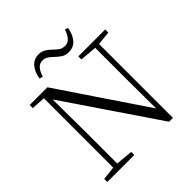

<svg xmlns="http://www.w3.org/2000/svg" viewBox="-240 -1093 1273 1273"><g transform="rotate(-45 396.0 -457.0)"><path d="M213 -803Q222 -857 249.5 -889Q277 -921 321 -921Q350 -921 370.5 -908.5Q391 -896 408 -879Q425 -862 442.5 -849Q460 -836 486 -836Q514 -836 532 -856.5Q550 -877 562 -914L584 -907Q575 -853 547.5 -821Q520 -789 476 -789Q445 -789 425.5 -801.5Q406 -814 389 -830Q373 -846 354.5 -860Q336 -874 311 -874Q284 -874 266 -853.5Q248 -833 237 -796ZM46 0V-29L152 -41H172L299 -29V0ZM141 0V-703H176L179 -332V0ZM499 -696V-725H751V-696L646 -685H627ZM618 7 168 -656 166 -657 144 -690 43 -696V-725H209L637 -90L620 -84L618 -383V-725H654V7Z"/></g></svg>

Font: Noto Serif KR ExtraLight Light
Style: Regular
Weight: 300
Version: Version 2.003-H1;hotconv 1.1.1;makeotfexe 2.6.0